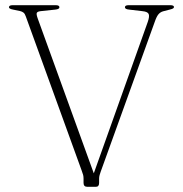

<svg xmlns="http://www.w3.org/2000/svg" viewBox="-20 -720 706 740"><path d="M461.5 -692Q461.5 -700 475.5 -700H636Q650.5 -700 650.5 -693Q650.5 -690 647.5 -687.8Q644.5 -685.5 634 -683L609 -676.5Q598 -673.5 590.8 -665Q583.5 -656.5 576.5 -636L368 -58Q365.5 -51 363.8 -44.8Q362 -38.5 362 -31.5V-15Q362 0 349.5 0H316.5Q302 0 302 -15V-31.5Q302 -39.5 300.5 -45.5Q299 -51.5 295 -62L79.5 -656.5Q76 -667 70.8 -671.2Q65.5 -675.5 57 -677.5L30.5 -683Q14.5 -686 14.5 -692Q14.5 -700 29 -700H195Q209 -700 209 -692Q209 -684.5 193 -683L136.5 -677Q124 -675.5 121.8 -670.2Q119.5 -665 125.5 -648.5L341.5 -52L549.5 -635.5Q557 -657 553 -666Q549 -675 529 -677L477.5 -683Q461.5 -684.5 461.5 -692Z"/></svg>

Font: Fraunces 9pt S000 Thin
Style: Regular
Weight: 100
Version: Version 1.000; ttfautohint (v1.8.3)